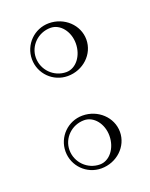

<svg xmlns="http://www.w3.org/2000/svg" viewBox="-94 -473 427 547"><g transform="rotate(-20 120.0 -200.0)"><path d="M40 -60C40 -15.8 75.8 20 120 20C166.9 20 205 -15.8 205 -60C205 -104.2 166.9 -140 120 -140C75.8 -140 40 -104.2 40 -60ZM52 -60C52 -96.4 82.5 -126 120 -126C149.3 -126 173 -96.4 173 -60C173 -22.5 149.3 8 120 8C82.5 8 52 -22.5 52 -60ZM40 -340C40 -295.8 75.8 -260 120 -260C166.9 -260 205 -295.8 205 -340C205 -384.2 166.9 -420 120 -420C75.8 -420 40 -384.2 40 -340ZM52 -340C52 -376.4 82.5 -406 120 -406C149.3 -406 173 -376.4 173 -340C173 -302.5 149.3 -272 120 -272C82.5 -272 52 -302.5 52 -340Z"/></g></svg>

Font: SortefaxS01
Style: Medium
Weight: 500
Designer: gluk
Foundry: gluk
Version: Version 0.261